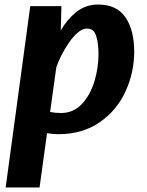

<svg xmlns="http://www.w3.org/2000/svg" viewBox="-20 -584 650 847"><path d="M5 243 113.5 -557H251L248 -449.5Q275 -497.5 316.5 -530.8Q358 -564 412 -564Q495.5 -564 533.8 -507.2Q572 -450.5 572 -356Q572 -265 534.5 -182.5Q497 -98.5 420.5 -45.2Q344 8 237 8Q214.5 8 187.5 3.5L154.5 243ZM250 -85.5Q303 -85.5 340.5 -124.5Q377 -163 395.8 -223Q414.5 -283 414.5 -345.5Q414.5 -393 404.2 -425.5Q394 -458 363.5 -458Q343.5 -458 323 -440.2Q302.5 -422.5 283.8 -395.2Q265 -368 250.5 -339Q236 -310 228.5 -287.5L201 -90Q223 -85.5 250 -85.5Z"/></svg>

Font: Merriweather Sans Italic
Style: Bold
Weight: 700
Italic angle: -7.5°
Designer: Eben Sorkin
Foundry: Eben Sorkin
Version: Version 1.008; ttfautohint (v1.7.19-72a1) -l 8 -r 50 -G 200 